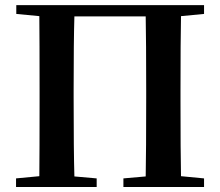

<svg xmlns="http://www.w3.org/2000/svg" viewBox="-20 -745 877 765"><path d="M43.9 0V-34.2L136.7 -43Q137.7 -139.6 137.7 -337.9V-385.7Q137.7 -582 136.7 -680.7L44.9 -689.5V-724.6H793V-689.5L701.2 -680.7Q699.2 -583 699.2 -385.7V-337.9Q699.2 -140.6 701.2 -43L793 -34.2V0H471.7V-34.2L560.5 -42Q562.5 -139.6 562.5 -355.5V-385.7Q562.5 -582 560.5 -679.7H276.4Q273.4 -583 273.4 -385.7V-355.5Q273.4 -140.6 276.4 -42L365.2 -34.2V0Z"/></svg>

Font: Bpmf GenYo Min B
Style: B
Weight: 700
Foundry: But Ko
Version: Version 1.320